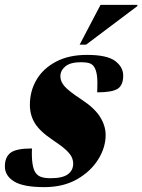

<svg xmlns="http://www.w3.org/2000/svg" viewBox="-40 -752 583 787"><path d="M91 -143.5Q88 -69 106 -43.5Q115 -31 130 -26.2Q145 -21.5 167 -21.5Q216 -21.5 238 -37.5Q260 -53.5 260 -81Q260 -95 253.8 -108.2Q247.5 -121.5 229.8 -138Q212 -154.5 176.5 -178Q123.5 -213.5 103 -246.8Q82.5 -280 82.5 -322.5Q82.5 -379 109.8 -425.2Q137 -471.5 189.5 -499.2Q242 -527 316.5 -527Q398.5 -527 431.8 -502.2Q465 -477.5 465 -442Q465 -403 442.5 -388.2Q420 -373.5 358.5 -373.5Q360.5 -419.5 357.5 -441.5Q354.5 -463.5 347 -476Q339.5 -489 326 -493Q312.5 -497 292.5 -497Q248.5 -497 228 -480Q207.5 -463 207.5 -439Q207.5 -417.5 225 -397.8Q242.5 -378 295 -343.5Q347.5 -309 370.2 -272.8Q393 -236.5 393 -198.5Q393 -147.5 362.5 -98.5Q332 -49.5 275.8 -17.2Q219.5 15 141.5 15Q55.5 15 17.8 -8.2Q-20 -31.5 -20 -70Q-20 -108 3.2 -125.8Q26.5 -143.5 91 -143.5ZM286.5 -569 372 -732H523V-727L313 -569Z"/></svg>

Font: Newsreader 72pt ExtraBold
Style: Italic
Weight: 800
Italic angle: -17°
Designer: Hugues Gentile
Foundry: Production Type
Version: Version 1.003; ttfautohint (v1.8.3)